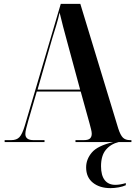

<svg xmlns="http://www.w3.org/2000/svg" viewBox="-20 -734 699 992"><path d="M4 0V-10H38Q66 -10 80.5 -25.5Q95 -41 108 -84L294 -714H395L591 -70Q602 -36 615 -23Q628 -10 652 -10H659V0H370V-10H413Q436 -10 445 -18.5Q454 -27 454 -43Q454 -52 450.5 -66Q447 -80 443 -95L397 -261H170L126 -110Q120 -89 115.5 -71Q111 -53 111 -42Q111 -10 153 -10H210V0ZM174 -271H394L326 -522Q316 -559 306 -596.5Q296 -634 288 -669Q281 -637 270.5 -602.5Q260 -568 250 -536ZM551 238Q495 238 460 210Q425 182 425 131Q425 89 454.5 54Q484 19 565 0H593Q552 10 527 40Q502 70 502 125Q502 172 521 196.5Q540 221 576 221Q600 221 630 212V223Q615 230 593 234Q571 238 551 238Z"/></svg>

Font: Noto Serif Display Condensed
Style: Bold
Weight: 700
Width: 3
Designer: Monotype Design Team
Foundry: Monotype Imaging Inc.
Version: Version 2.009